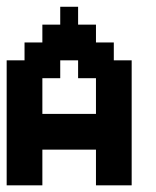

<svg xmlns="http://www.w3.org/2000/svg" viewBox="-20 -556 469 576"><path d="M160.7 -482.1V-535.7H214.3V-482.1H267.9V-428.6H321.4V-375H375V0H267.9V-107.1H107.1V0H0V-375H53.6V-428.6H107.1V-482.1ZM267.9 -214.3V-321.4H214.3V-375H160.7V-321.4H107.1V-214.3Z"/></svg>

Font: Jersey 10
Style: Regular
Weight: 400
Designer: Sarah Cadigan-Fried
Version: Version 1.000